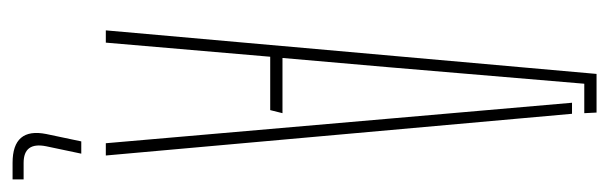

<svg xmlns="http://www.w3.org/2000/svg" viewBox="-360 -480 992 313"><g transform="rotate(90 136.5 -324.0)"><path d="M30 0 101 -800H164L165 -780H117L90 -460L75 -288H165L160 -268H73L50 0ZM214 0 174 -461 148 -760H166L234 0ZM273 152H246Q188 152 199 97L211 40H231L219 97Q211.5 134 246 134H273Z"/></g></svg>

Font: Big Shoulders Stencil Display Thin
Style: Regular
Weight: 100
Designer: Patric King
Foundry: XO Type Co
Version: Version 1.000